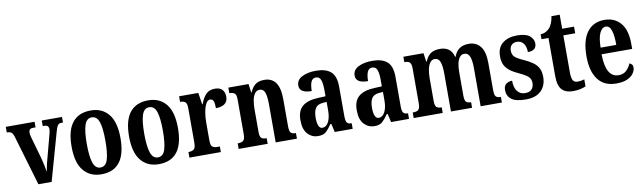

<svg xmlns="http://www.w3.org/2000/svg" viewBox="-40 -1152 5551 1655"><g transform="rotate(-10 2736.0 -324.5)"><path d="M67 -437Q58 -467 45 -477Q32 -487 5 -487V-536H257V-487H235Q215 -487 206.5 -478Q198 -469 198 -454Q198 -441 200.5 -429Q203 -417 206 -405L259 -219Q268 -185 275 -151.5Q282 -118 286 -93Q290 -113 295.5 -141.5Q301 -170 310 -201L360 -390Q366 -411 369 -425Q372 -439 372 -455Q372 -469 363 -478Q354 -487 334 -487H320V-536H497V-487H480Q461 -487 450.5 -471.5Q440 -456 428 -412L312 0H196Z M747 10Q648 10 591 -59Q534 -128 534 -269Q534 -410 589 -479Q644 -548 750 -548Q849 -548 905.5 -479Q962 -410 962 -269Q962 10 747 10ZM749 -49Q795 -49 812.5 -105Q830 -161 830 -269Q830 -378 812 -433Q794 -488 748 -488Q703 -488 685 -433Q667 -378 667 -269Q667 -161 685.5 -105Q704 -49 749 -49Z M1250 10Q1151 10 1094 -59Q1037 -128 1037 -269Q1037 -410 1092 -479Q1147 -548 1253 -548Q1352 -548 1408.5 -479Q1465 -410 1465 -269Q1465 10 1250 10ZM1252 -49Q1298 -49 1315.5 -105Q1333 -161 1333 -269Q1333 -378 1315 -433Q1297 -488 1251 -488Q1206 -488 1188 -433Q1170 -378 1170 -269Q1170 -161 1188.5 -105Q1207 -49 1252 -49Z M1518 0V-49H1521Q1549 -49 1565.5 -61.5Q1582 -74 1582 -121V-419Q1582 -463 1567 -475Q1552 -487 1525 -487H1522V-536H1690L1706 -434H1710Q1729 -487 1758 -517Q1787 -547 1836 -547Q1881 -547 1901.5 -523.5Q1922 -500 1922 -462Q1922 -421 1894.5 -400.5Q1867 -380 1817 -380Q1817 -421 1809.5 -441.5Q1802 -462 1779 -462Q1758 -462 1743 -434Q1728 -406 1720.5 -363Q1713 -320 1713 -276V-116Q1713 -72 1728 -60.5Q1743 -49 1767 -49H1793V0Z M1949 0V-49H1954Q1982 -49 1998 -61Q2014 -73 2014 -119V-421Q2014 -464 1998.5 -475.5Q1983 -487 1957 -487H1953V-536H2130L2140 -461H2144Q2162 -504 2190.5 -526Q2219 -548 2269 -548Q2334 -548 2368 -501.5Q2402 -455 2402 -354V-120Q2402 -74 2415 -61.5Q2428 -49 2455 -49H2459V0H2273V-335Q2273 -399 2261 -435Q2249 -471 2215 -471Q2188 -471 2172 -448.5Q2156 -426 2149.5 -390Q2143 -354 2143 -313V-115Q2143 -72 2157.5 -60.5Q2172 -49 2199 -49H2203V0Z M2643 10Q2591 10 2553.5 -29.5Q2516 -69 2516 -152Q2516 -233 2561.5 -271.5Q2607 -310 2698 -314L2765 -317V-373Q2765 -430 2753.5 -460.5Q2742 -491 2710 -491Q2681 -491 2668.5 -462Q2656 -433 2656 -382Q2550 -382 2550 -448Q2550 -498 2599 -523Q2648 -548 2721 -548Q2807 -548 2851 -509.5Q2895 -471 2895 -377V-120Q2895 -79 2905.5 -64Q2916 -49 2944 -49H2947V0H2790L2773 -74H2765Q2738 -34 2714 -12Q2690 10 2643 10ZM2692 -54Q2726 -54 2746 -92.5Q2766 -131 2766 -191V-268L2732 -265Q2685 -261 2667 -232Q2649 -203 2649 -147Q2649 -104 2659.5 -79Q2670 -54 2692 -54Z M3136 10Q3084 10 3046.5 -29.5Q3009 -69 3009 -152Q3009 -233 3054.5 -271.5Q3100 -310 3191 -314L3258 -317V-373Q3258 -430 3246.5 -460.5Q3235 -491 3203 -491Q3174 -491 3161.5 -462Q3149 -433 3149 -382Q3043 -382 3043 -448Q3043 -498 3092 -523Q3141 -548 3214 -548Q3300 -548 3344 -509.5Q3388 -471 3388 -377V-120Q3388 -79 3398.5 -64Q3409 -49 3437 -49H3440V0H3283L3266 -74H3258Q3231 -34 3207 -12Q3183 10 3136 10ZM3185 -54Q3219 -54 3239 -92.5Q3259 -131 3259 -191V-268L3225 -265Q3178 -261 3160 -232Q3142 -203 3142 -147Q3142 -104 3152.5 -79Q3163 -54 3185 -54Z M3481 0V-49H3488Q3515 -49 3530.5 -61Q3546 -73 3546 -119V-422Q3546 -466 3530.5 -477.5Q3515 -489 3488 -489H3485V-536H3661L3672 -461H3677Q3694 -505 3724 -526.5Q3754 -548 3807 -548Q3851 -548 3881 -527.5Q3911 -507 3925 -458H3929Q3960 -548 4058 -548Q4123 -548 4160 -501.5Q4197 -455 4197 -354V-120Q4197 -74 4210 -61.5Q4223 -49 4250 -49H4253V0H4067V-335Q4067 -399 4053.5 -434.5Q4040 -470 4006 -470Q3981 -470 3965.5 -450Q3950 -430 3943 -397Q3936 -364 3936 -325V-120Q3936 -74 3948.5 -61.5Q3961 -49 3988 -49H3992V0H3807V-335Q3807 -399 3794 -434.5Q3781 -470 3747 -470Q3722 -470 3706 -448Q3690 -426 3683 -390.5Q3676 -355 3676 -313V-115Q3676 -72 3690.5 -60.5Q3705 -49 3733 -49H3735V0Z M4463 10Q4374 10 4336 -19.5Q4298 -49 4298 -100Q4298 -138 4320 -154Q4342 -170 4372 -170Q4372 -110 4397 -77.5Q4422 -45 4465 -45Q4506 -45 4524 -66.5Q4542 -88 4542 -122Q4542 -155 4520 -175.5Q4498 -196 4448 -219Q4399 -241 4368 -264Q4337 -287 4321.5 -317.5Q4306 -348 4306 -394Q4306 -470 4354 -508.5Q4402 -547 4481 -547Q4557 -547 4591 -518.5Q4625 -490 4625 -452Q4625 -389 4549 -389Q4549 -440 4527 -466.5Q4505 -493 4470 -493Q4441 -493 4423.5 -475.5Q4406 -458 4406 -427Q4406 -391 4427 -371.5Q4448 -352 4504 -327Q4547 -308 4578 -286Q4609 -264 4625.5 -233.5Q4642 -203 4642 -156Q4642 -80 4596 -35Q4550 10 4463 10Z M4873 10Q4812 10 4778.5 -24.5Q4745 -59 4745 -147V-478H4684V-521Q4714 -523 4734 -535Q4754 -547 4767 -563Q4778 -578 4787.5 -600Q4797 -622 4803 -659H4875V-536H4979V-478H4875V-155Q4875 -107 4886.5 -85.5Q4898 -64 4927 -64Q4960 -64 4987 -73V-12Q4973 -5 4944 2.5Q4915 10 4873 10Z M5254 10Q5148 10 5094 -62Q5040 -134 5040 -264Q5040 -405 5094 -476.5Q5148 -548 5245 -548Q5335 -548 5387 -486.5Q5439 -425 5439 -306V-260H5171Q5173 -155 5202 -106Q5231 -57 5286 -57Q5328 -57 5354 -82Q5380 -107 5394 -141Q5406 -137 5414.5 -127.5Q5423 -118 5423 -101Q5423 -77 5406 -51Q5389 -25 5351.5 -7.5Q5314 10 5254 10ZM5310 -318Q5311 -396 5296.5 -442.5Q5282 -489 5248 -489Q5214 -489 5194 -445Q5174 -401 5173 -318Z"/></g></svg>

Font: Noto Serif Thai ExtraCondensed
Style: Bold
Weight: 700
Width: 2
Designer: Monotype Design Team
Foundry: Monotype Imaging Inc.
Version: Version 2.002; ttfautohint (v1.8.4.7-5d5b)